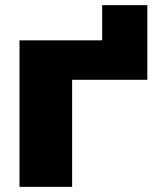

<svg xmlns="http://www.w3.org/2000/svg" viewBox="-20 -728 607 748"><path d="M471 -571 378 -478V-708H554V-417H167L261 -511V0H56V-571Z"/></svg>

Font: Unbounded
Style: Bold
Weight: 700
Designer: Luke Prowse, Jean-Baptiste Morizot, Fátima Lázaro, Florian Runge
Foundry: NaN
Version: Version 1.700